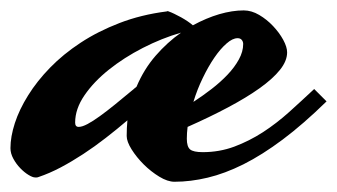

<svg xmlns="http://www.w3.org/2000/svg" viewBox="-90 -316 651 371"><path d="M541 -120.1Q496.1 -76.2 456.3 -46.4Q416.5 -16.6 380.4 1.5Q344.2 19.5 311.3 27.3Q278.3 35.2 247.1 35.2Q233.9 35.2 217.8 25.4Q201.7 15.6 187.7 1.7Q173.8 -12.2 164.3 -27.3Q154.8 -42.5 154.8 -53.2Q154.8 -68.8 156.2 -83.5Q136.2 -66.4 114.5 -49.6Q92.8 -32.7 70.8 -18.3Q48.8 -3.9 27.1 7.6Q5.4 19 -15.1 25.9Q-17.6 26.9 -19 26.9Q-20.5 26.9 -22 26.9Q-26.9 26.9 -34.9 22Q-43 17.1 -50.8 9Q-58.6 1 -64.2 -9.3Q-69.8 -19.5 -69.8 -29.8Q-69.8 -51.8 -61.3 -78.1Q-52.7 -104.5 -35.6 -131.8Q-18.6 -159.2 6.8 -185.3Q32.2 -211.4 65.7 -233.4Q99.1 -255.4 140.9 -271.5Q182.6 -287.6 231.9 -293.9Q232.9 -293.9 233.6 -294.4Q234.4 -294.9 235.8 -293.9Q240.2 -292.5 246.8 -289.3Q253.4 -286.1 260 -282.5Q266.6 -278.8 272.7 -274.7Q278.8 -270.5 282.7 -267.1Q308.6 -281.2 333.7 -288.6Q358.9 -295.9 380.9 -295.9Q396 -295.9 410.9 -287.1Q425.8 -278.3 437.7 -265.6Q449.7 -252.9 457.3 -239Q464.8 -225.1 464.8 -214.8Q464.8 -198.2 450.9 -180.9Q437 -163.6 411.6 -145.5Q386.2 -127.4 350.8 -108.6Q315.4 -89.8 272.5 -70.8Q271 -59.1 271 -47.9Q271 -32.7 277.3 -27.3Q283.7 -22 301.8 -22Q334 -22 362.8 -32.7Q391.6 -43.5 418 -60.5Q444.3 -77.6 468.8 -99.6Q493.2 -121.6 517.1 -144ZM165 -141.1Q166 -141.6 167.5 -143.1Q168.5 -144 170.2 -145.5Q171.9 -147 173.8 -148.4Q188 -182.1 210.7 -208.3Q233.4 -234.4 259.8 -252.9Q222.7 -242.2 186 -223.4Q149.4 -204.6 120.4 -181.4Q91.3 -158.2 73.2 -131.8Q55.2 -105.5 55.2 -79.1Q55.2 -70.8 62 -70.8Q68.8 -70.8 79.3 -76.4Q89.8 -82 103 -91.6Q116.2 -101.1 132.1 -114Q147.9 -127 165 -141.1ZM369.1 -242.2Q359.4 -242.2 347.7 -231.9Q335.9 -221.7 324.2 -204.6Q312.5 -187.5 301.8 -165.3Q291 -143.1 283.7 -119.1Q301.8 -130.9 318.8 -144Q335.9 -157.2 349.6 -171.6Q363.3 -186 371.6 -201.2Q379.9 -216.3 379.9 -231Q379.9 -235.4 377.2 -238.8Q374.5 -242.2 369.1 -242.2Z"/></svg>

Font: Yesteryear
Style: Regular
Weight: 400
Designer: Astigmatic (AOETI)
Foundry: Astigmatic (AOETI)
Version: Version 1.000